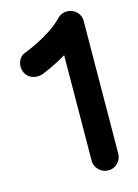

<svg xmlns="http://www.w3.org/2000/svg" viewBox="-117 -772 648 902"><g transform="rotate(-15 206.5 -321.0)"><path d="M295.5 64.7Q322.5 65.1 341.4 46Q360.2 26.9 360.6 0.4L365 -642.2Q365.4 -669.2 346.5 -688Q327.6 -706.9 300.7 -707.3Q274.2 -707.6 255.1 -688.8Q236 -669.9 235.6 -642.9L231.2 -0.4Q230.8 26.1 249.9 45.2Q269 64.3 295.5 64.7ZM344.6 -690.3Q325 -708.1 297.7 -707.2Q270.4 -706.2 252.6 -686.5Q228.8 -661.9 195.5 -639.6Q162.2 -617.4 126.6 -599.7Q90.9 -581.9 59.4 -570.1Q42.7 -564 33.5 -549.2Q24.3 -534.4 23.1 -516.7Q22 -498.9 29.5 -482.9Q41.3 -459 66.7 -451.2Q92 -443.5 116.7 -453.4Q156.1 -469 198.6 -491.5Q241.1 -514 280.3 -541.6Q319.6 -569.1 348 -598.6Q365.8 -618.3 365.1 -645.4Q364.3 -672.6 344.6 -690.3Z"/></g></svg>

Font: Mikhak VF
Style: Regular
Weight: 100
Designer: Amin Abedi
Version: Version 3.001